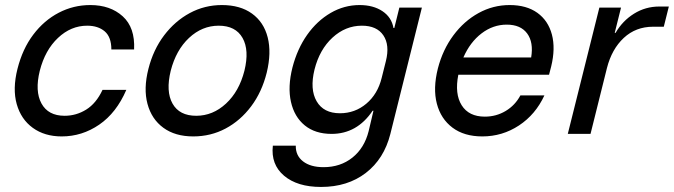

<svg xmlns="http://www.w3.org/2000/svg" viewBox="-20 -530 2668 760"><path d="M224.2 10Q156.7 10 110 -23.8Q63.3 -57.5 46.2 -117.9Q29.2 -178.3 49.2 -257.5Q69.2 -336.7 111.7 -392.9Q154.2 -449.2 212.5 -479.6Q270.8 -510 337.5 -510Q416.7 -510 465.8 -465.4Q515 -420.8 510.8 -334.2H420.8Q420.8 -383.3 394.6 -405.8Q368.3 -428.3 325 -428.3Q260.8 -428.3 209.6 -380Q158.3 -331.7 137.5 -250Q117.5 -169.2 144.2 -120.4Q170.8 -71.7 235.8 -71.7Q281.7 -71.7 321.2 -96.2Q360.8 -120.8 385.8 -174.2H480Q440.8 -83.3 372.9 -36.7Q305 10 224.2 10Z M745 10Q673.3 10 626.7 -24.2Q580 -58.3 563.8 -118.8Q547.5 -179.2 567.5 -257.5Q586.7 -333.3 629.6 -390Q672.5 -446.7 731.2 -478.3Q790 -510 858.3 -510Q930.8 -510 977.5 -476.2Q1024.2 -442.5 1039.6 -382.1Q1055 -321.7 1035.8 -242.5Q1016.7 -165.8 974.2 -109.2Q931.7 -52.5 872.9 -21.2Q814.2 10 745 10ZM756.7 -71.7Q822.5 -71.7 874.6 -120Q926.7 -168.3 947.5 -250Q967.5 -331.7 940 -380Q912.5 -428.3 845.8 -428.3Q780 -428.3 728.3 -380Q676.7 -331.7 655.8 -250Q635.8 -168.3 662.9 -120Q690 -71.7 756.7 -71.7Z M1250.8 210Q1156.7 210 1104.2 165.4Q1051.7 120.8 1060 46.7H1150.8Q1150 85.8 1179.6 108.8Q1209.2 131.7 1260.8 131.7Q1327.5 131.7 1375 93.8Q1422.5 55.8 1439.2 -10.8L1458.3 -91.7H1455Q1393.3 0 1292.5 0Q1227.5 0 1186.2 -33.8Q1145 -67.5 1131.7 -126.7Q1118.3 -185.8 1137.5 -262.5Q1156.7 -336.7 1195.8 -392.1Q1235 -447.5 1288.8 -478.8Q1342.5 -510 1403.3 -510Q1457.5 -510 1493.8 -485.8Q1530 -461.7 1537.5 -419.2H1540.8L1560.8 -500H1650L1525 0.8Q1500 99.2 1427.9 154.6Q1355.8 210 1250.8 210ZM1325.8 -81.7Q1385 -81.7 1430 -119.6Q1475 -157.5 1490.8 -221.7L1507.5 -288.3Q1523.3 -351.7 1497.5 -390Q1471.7 -428.3 1412.5 -428.3Q1347.5 -428.3 1296.2 -381.2Q1245 -334.2 1225 -255Q1205.8 -176.7 1233.3 -129.2Q1260.8 -81.7 1325.8 -81.7Z M1889.2 10Q1817.5 10 1771.3 -24.6Q1725 -59.2 1709.2 -119.6Q1693.3 -180 1713.3 -259.2Q1732.5 -333.3 1774.6 -390Q1816.7 -446.7 1874.2 -478.3Q1931.7 -510 1997.5 -510Q2064.2 -510 2107.1 -479.2Q2150 -448.3 2164.6 -393.3Q2179.2 -338.3 2161.7 -266.7L2153.3 -234.2H1794.2Q1779.2 -158.3 1807.5 -113.3Q1835.8 -68.3 1899.2 -68.3Q1944.2 -68.3 1981.7 -90.8Q2019.2 -113.3 2040 -152.5H2135Q2100 -76.7 2034.2 -33.3Q1968.3 10 1889.2 10ZM1814.2 -302.5H2082.5Q2092.5 -362.5 2066.7 -397.5Q2040.8 -432.5 1985.8 -432.5Q1931.7 -432.5 1886.3 -397.9Q1840.8 -363.3 1814.2 -302.5Z M2227.5 0 2352.5 -500H2438.3L2413.3 -400H2416.7Q2444.2 -447.5 2489.6 -475.8Q2535 -504.2 2590 -504.2H2627.5L2607.5 -424.2H2565Q2496.7 -424.2 2449.2 -380Q2401.7 -335.8 2382.5 -260.8L2317.5 0Z"/></svg>

Font: Funnel Sans
Style: Italic
Weight: 400
Italic angle: -14.036°
Version: Version 1.000; Beta; Release 5; Build 24; ttfautohint (v1.8.